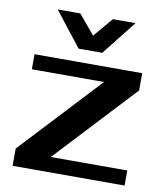

<svg xmlns="http://www.w3.org/2000/svg" viewBox="-83 -809 756 878"><g transform="rotate(10 295.0 -370.0)"><path d="M555 -70V0H35V-80L380 -450H45V-520H545V-440L200 -70ZM239 -580 114 -740H219L294 -650L370 -740H475L349 -580Z"/></g></svg>

Font: Prosto One
Style: Regular
Weight: 400
Designer: Pavel Emelyanov and Jovanny lemonad
Foundry: Pavel Emelyanov and Jovanny Lemonad
Version: Version 1.001